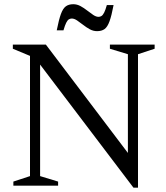

<svg xmlns="http://www.w3.org/2000/svg" viewBox="-20 -882 790 912"><path d="M122.5 -45.5V-616.5L41 -650.5V-670H198L611 -124.5L587.5 -78.5V-624.5L502 -650.5V-670H714.5V-650.5L635.5 -624.5V9.5H614L154 -597L170.5 -615V-45.5L256 -19.5V0H43.5V-19.5ZM519.5 -858Q510 -807.5 500.2 -780.8Q490.5 -754 476.8 -744Q463 -734 441 -734Q423 -734 406.5 -743Q390 -752 374.8 -764Q359.5 -776 346 -785Q332.5 -794 321 -794Q313.5 -794 307 -790Q300.5 -786 294.5 -774Q288.5 -762 281.5 -738H249.5Q259.5 -788.5 269.2 -815.2Q279 -842 292.8 -852Q306.5 -862 328 -862Q346 -862 362.5 -853Q379 -844 394.2 -832Q409.5 -820 423 -811Q436.5 -802 448 -802Q455.5 -802 462 -806Q468.5 -810 474.8 -822.2Q481 -834.5 487.5 -858Z"/></svg>

Font: Newsreader 16pt
Style: Regular
Weight: 400
Designer: Hugues Gentile
Foundry: Production Type
Version: Version 1.003